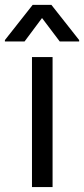

<svg xmlns="http://www.w3.org/2000/svg" viewBox="-63 -763 343 783"><path d="M67.4 -530.3H151.4V0H67.4ZM108.4 -689.5 37.1 -593.8H-43V-599.6L70.3 -743.2H146.5L259.8 -599.6V-593.8H180.7Z"/></svg>

Font: WEMIX Pretendard
Style: Regular
Weight: 400
Designer: Base glyphs from Inter by Rasmus Andersson; Hangeul glyphs from Noto Sans CJK(Source Han Sans) by Jang Soo-young and Kan
Foundry: Kil Hyung-jin
Version: Version 1.000